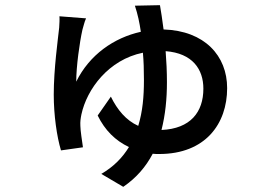

<svg xmlns="http://www.w3.org/2000/svg" viewBox="-20 -641 1040 743"><path d="M599 -621 502 -619C513 -586 520 -553 525 -518C421 -495 326 -429 275 -325C275 -384 288 -477 299 -526C303 -538 306 -555 313 -570L210 -578C211 -567 210 -550 209 -534C204 -487 188 -374 188 -275C188 -195 200 -112 216 -59L301 -71C298 -92 291 -137 291 -154C290 -170 292 -183 295 -198C316 -296 400 -410 533 -437C536 -405 537 -370 537 -331C537 -267 532 -210 515 -154C468 -175 434 -216 409 -267L358 -194C386 -137 426 -97 479 -72C454 -31 420 4 372 32L457 82C508 47 544 5 571 -46C579 -45 588 -45 596 -45C775 -45 859 -162 859 -300C859 -425 772 -522 613 -527C608 -566 603 -598 599 -621ZM605 -138C620 -198 626 -258 626 -323C626 -364 624 -404 621 -443C725 -435 767 -373 767 -298C767 -207 717 -143 605 -138Z"/></svg>

Font: Spoqa Han Sans Neo Medium
Style: Regular
Weight: 500
Designer: [Spoqa Han Sans Neo] Dong-huui Kim ___ Younghwa Kang ___ Yujin Lee ___ [Noto Sans] Ryoko NISHIZUKA ____ (kana & ideograp
Foundry: Spoqa (http://www.spoqa-han-sans.com)
Version: Version 1.100;hotconv 1.0.109;makeotfexe 2.5.65596